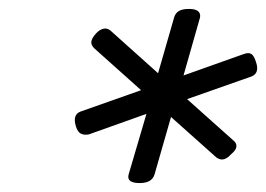

<svg xmlns="http://www.w3.org/2000/svg" viewBox="-20 -1039 596 430"><path d="M293 -629Q263 -629 268 -648L308 -784L179 -738Q169 -736 161.5 -739.5Q154 -743 150 -756Q142 -782 160 -789L296 -837L192 -930Q184 -937 184.5 -945Q185 -953 195 -964Q202 -972 211 -974.5Q220 -977 228 -970L334 -875L370 -1000Q373 -1010 381 -1014.5Q389 -1019 403 -1019Q431 -1019 428 -1000L391 -870L526 -918Q537 -922 543 -918Q549 -914 553 -901Q562 -876 544 -868L399 -817L502 -725Q510 -719 509.5 -711Q509 -703 498 -694Q490 -685 482 -682.5Q474 -680 465 -686L363 -777L326 -648Q320 -629 293 -629Z"/></svg>

Font: Playwrite AU NSW
Style: Regular
Weight: 400
Designer: Veronika Burian, José Scaglione
Foundry: TypeTogether
Version: Version 1.002